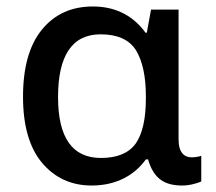

<svg xmlns="http://www.w3.org/2000/svg" viewBox="-20 -569 673 599"><path d="M266.1 9.8C346.2 9.8 401.9 -25.4 435.1 -71.8H441.9C459.5 -10.7 494.1 9.8 548.8 9.8C559.6 9.8 570.8 8.3 583 5.4C595.2 2.4 603.5 -0.5 607.9 -2.9V-83C602.5 -80.6 588.4 -78.1 578.1 -78.1C555.2 -78.1 537.1 -92.8 537.1 -133.8V-539.1H451.2L438 -466.8H434.1C399.4 -515.1 346.2 -548.8 270 -548.8C203.1 -548.8 150.4 -524.9 110.8 -476.6C71.3 -428.2 51.8 -358.4 51.8 -267.1C51.8 -177.7 71.3 -108.9 110.8 -61.5C150.4 -14.2 202.1 9.8 266.1 9.8ZM294.9 -76.2C205.6 -76.2 161.1 -139.6 161.1 -266.1C161.1 -393.6 203.6 -461.9 293.9 -461.9C346.7 -461.9 383.3 -445.3 404.3 -412.1C424.8 -378.4 435.1 -330.6 435.1 -268.1V-262.2C435.1 -198.2 424.3 -150.9 403.3 -121.1C381.8 -91.3 345.7 -76.2 294.9 -76.2Z"/></svg>

Font: Noto Reveo Sans
Style: Regular
Weight: 500
Designer: Monotype Design Team
Foundry: Monotype Imaging Inc.
Version: Version 2.007